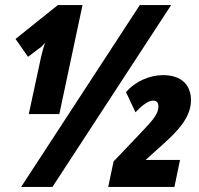

<svg xmlns="http://www.w3.org/2000/svg" viewBox="-20 -734 783 754"><path d="M63 0H186L652 -714H529ZM93 -286H213L304 -714H207L41 -581L90 -511L142 -550C145 -553 152 -560 157 -566C151 -548 146 -532 141 -509ZM405 0H665L687 -106H552L623 -170C675 -217 730 -272 730 -340C730 -400 693 -439 620 -439C569 -439 511 -415 475 -372L512 -293C530 -312 559 -339 581 -339C596 -339 602 -330 602 -316C602 -283 574 -256 526 -205L426 -100Z"/></svg>

Font: Noto Sans UI Condensed Black
Style: Italic
Weight: 900
Width: 3
Italic angle: -192°
Designer: Monotype Design Team
Foundry: Monotype Imaging Inc.
Version: Version 1.901